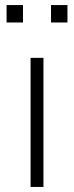

<svg xmlns="http://www.w3.org/2000/svg" viewBox="-20 -740 292 760"><path d="M152 -511V0H101V-511ZM71 -651H6V-720H71ZM247 -651H182V-720H247Z"/></svg>

Font: Chivo Thin
Style: Regular
Weight: 100
Designer: Hector Gatti
Foundry: Omnibus-Type
Version: Version 1.007